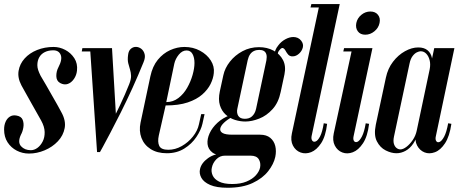

<svg xmlns="http://www.w3.org/2000/svg" viewBox="-30 -724 2210 914"><path d="M255.8 -329Q238.5 -339.2 238.1 -361.8Q237.8 -384.2 248.2 -404Q267.8 -441.2 258.9 -462.9Q250 -484.5 223.5 -484.5Q200.5 -484.5 183.4 -476Q166.2 -467.5 157 -451.5Q147.8 -435.5 147.8 -413.5Q147.8 -402.8 151.6 -390.8Q155.5 -378.8 163.2 -363.5Q175.8 -343 189.5 -318.8Q203.2 -294.5 217 -270.5Q230.8 -246.5 242.4 -226Q254 -205.5 261.2 -191.5Q284.5 -150.5 278 -114.8Q271.5 -79 245.6 -51.6Q219.8 -24.2 182.9 -8.6Q146 7 107.8 7Q76.8 7 49.8 -6.9Q22.8 -20.8 6.1 -46.5Q-10.5 -72.2 -10.5 -107.5Q-10.5 -128.8 -3.1 -144.9Q4.2 -161 17.4 -169.1Q30.5 -177.2 48.2 -174Q71.5 -170.2 78 -153.4Q84.5 -136.5 81.1 -116.9Q77.8 -97.2 69.5 -82.5Q53 -46.8 70.2 -27.9Q87.5 -9 116.8 -9Q133 -9 148.1 -20Q163.2 -31 173.2 -50.5Q183.2 -70 182.6 -95.5Q182 -121 166 -150Q160 -160.8 147.4 -183Q134.8 -205.2 120.1 -231.4Q105.5 -257.5 92.4 -280.9Q79.2 -304.2 72.2 -317.2Q53 -353.5 58.5 -386.6Q64 -419.8 87.2 -445.6Q110.5 -471.5 146.6 -486Q182.8 -500.5 225 -500.5Q253.8 -500.5 280.5 -486.5Q307.2 -472.5 323.8 -447Q340.2 -421.5 336.5 -387.8Q334.2 -366 322.2 -348.4Q310.2 -330.8 293 -324.5Q275.8 -318.2 255.8 -329Z M523.2 -154.2 503.2 -495H398.8L432 0H445.8ZM413.2 -479 408 -495H362.2L359.2 -479ZM445.8 0Q445.8 0 459.4 -24.5Q473 -49 495.1 -91.4Q517.2 -133.8 544.8 -188.2Q572.2 -242.8 600.2 -304.2Q628.2 -365.8 653 -427Q662.8 -450 658.5 -466.2Q654.2 -482.5 642.9 -491.4Q631.5 -500.2 617.9 -500.8Q604.2 -501.2 593.1 -491.9Q582 -482.5 579.8 -462.8Q576.5 -439.2 580.5 -423Q584.5 -406.8 588.9 -393.1Q593.2 -379.5 593.9 -363.2Q594.5 -347 585 -323.2Q565.8 -274.5 541.5 -223.5Q517.2 -172.5 494.9 -129.8Q472.5 -87 458.2 -60.8Q444 -34.5 444 -34.5Q444 -34.5 444.1 -29.5Q444.2 -24.5 444.9 -17.2Q445.5 -10 445.6 -5Q445.8 0 445.8 0Z M639 -140 685.8 -360.5Q696 -408.5 721.2 -439.4Q746.5 -470.2 780.1 -485.4Q813.8 -500.5 848 -500.5Q889 -500.5 922.2 -482.5Q955.5 -464.5 973.5 -436.1Q991.5 -407.8 987.8 -376.2Q985.5 -350.8 972.4 -324.1Q959.2 -297.5 932.8 -274.1Q906.2 -250.8 863.6 -236.4Q821 -222 758.5 -222L726 -79.2Q719.2 -48.2 728.1 -29.6Q737 -11 771.2 -11Q804.2 -11 835.1 -28.5Q866 -46 888.2 -73.8Q910.5 -101.5 917 -132.2L927.8 -180.8H943.8L933.8 -135.2Q927.2 -105.5 905.2 -72.4Q883.2 -39.2 847.5 -16.9Q811.8 5.5 764.2 5.5Q718.2 5.5 687.1 -14.4Q656 -34.2 643.4 -67.5Q630.8 -100.8 639 -140ZM761.5 -238Q793.8 -238 818.9 -257.1Q844 -276.2 860.9 -305.9Q877.8 -335.5 886.8 -367.4Q895.8 -399.2 895.8 -424Q895.8 -450 886.5 -466.9Q877.2 -483.8 858 -483.8Q837.5 -483.8 821.2 -463.9Q805 -444 799.8 -421Z M1016.5 -289.2 1033.2 -365.8Q1040.5 -400 1064.5 -430.5Q1088.5 -461 1124.2 -480.2Q1160 -499.5 1203 -499.5Q1241.8 -499.5 1272.1 -483.1Q1302.5 -466.8 1317.4 -437.9Q1332.2 -409 1324.2 -370.2L1306.2 -286.2Q1295.8 -235.5 1267.5 -204.4Q1239.2 -173.2 1204 -159.4Q1168.8 -145.5 1137.8 -145.5Q1113.5 -145.5 1088.6 -153.2Q1063.8 -161 1044.6 -178.2Q1025.5 -195.5 1016.9 -222.8Q1008.2 -250 1016.5 -289.2ZM1149.2 -438 1100 -207.2Q1097.5 -197.2 1098.8 -188.2Q1100 -179.2 1104.2 -172.5Q1108.5 -165.8 1116.2 -162.1Q1124 -158.5 1135.5 -158.5Q1145.5 -158.5 1154.1 -161.2Q1162.8 -164 1169.5 -170Q1176.2 -176 1181.4 -185.1Q1186.5 -194.2 1189.2 -207L1238.2 -437Q1241.2 -454.2 1238 -465.2Q1234.8 -476.2 1226.1 -481.4Q1217.5 -486.5 1203.8 -486.5Q1190.2 -486.5 1179 -481.2Q1167.8 -476 1160.4 -465.2Q1153 -454.5 1149.2 -438ZM1039.5 17Q1000.2 17 980.4 1.4Q960.5 -14.2 958 -38.4Q955.5 -62.5 967.8 -89.4Q980 -116.2 1005.1 -139.5Q1030.2 -162.8 1066.2 -176L1076.5 -168Q1052 -154.8 1036.5 -140Q1021 -125.2 1018.5 -112.1Q1016 -99 1029.4 -90.9Q1042.8 -82.8 1076 -82.8H1208Q1238.5 -82.8 1256.5 -67.9Q1274.5 -53 1280.4 -29.1Q1286.2 -5.2 1280.5 22.8Q1273.2 57 1246.6 91Q1220 125 1172.2 147.4Q1124.5 169.8 1053.8 169.8Q1001 169.8 970.5 156.5Q940 143.2 928.6 122.5Q917.2 101.8 922.2 80.8Q928.5 51.8 960.4 28.8Q992.2 5.8 1042.5 5.8L1040.5 17Q1016.8 17 999.9 34.2Q983 51.5 978.5 74Q974.2 92.5 982.1 110.6Q990 128.8 1012.8 140.4Q1035.5 152 1075.5 152Q1115.5 152 1143.6 140.2Q1171.8 128.5 1188 110.4Q1204.2 92.2 1208.2 73.2Q1212.2 51 1201.8 34Q1191.2 17 1163 17ZM1302 -435 1288.2 -424.8Q1280.8 -441.8 1278 -462.9Q1275.2 -484 1295 -508.2Q1308.2 -526 1328.1 -536.9Q1348 -547.8 1366.5 -547.8Q1377.8 -547.8 1387.4 -543.5Q1397 -539.2 1403.8 -530.2Q1415.8 -514.8 1411.5 -497.8Q1407.2 -480.8 1393.4 -468.5Q1379.5 -456.2 1365 -455.8Q1356.8 -455 1349.9 -458.1Q1343 -461.2 1338 -469Q1333.2 -475.2 1328.8 -483.6Q1324.2 -492 1317.8 -495Q1311.2 -498 1302.2 -487.5Q1289.2 -474 1293.6 -460.6Q1298 -447.2 1302 -435Z M1359.5 -89.2 1491.2 -704.5H1587.2L1453.2 -75.5Q1450.8 -61.8 1456.8 -54.1Q1462.8 -46.5 1473.1 -50.8Q1483.5 -55 1494 -75.2Q1504.5 -95.5 1511.2 -137.2L1527.2 -134.5Q1520.2 -75 1498.8 -42.4Q1477.2 -9.8 1451 0.4Q1424.8 10.5 1401 1.9Q1377.2 -6.8 1364.6 -30.8Q1352 -54.8 1359.5 -89.2ZM1448.2 -688.5 1452.2 -704.5H1501.2L1497.2 -688.5Z M1647 -495H1743L1653.2 -75.5Q1649.8 -60 1655.6 -52.2Q1661.5 -44.5 1671.9 -49.1Q1682.2 -53.8 1693.1 -74.6Q1704 -95.5 1711 -137L1727 -134.5Q1719.8 -74.8 1698 -42Q1676.2 -9.2 1649.6 0.8Q1623 10.8 1599.6 1.8Q1576.2 -7.2 1563.9 -31Q1551.5 -54.8 1558.8 -89.2ZM1604.2 -479 1608 -495H1657L1653.2 -479ZM1666.2 -614.5Q1671.2 -638 1690.4 -653.6Q1709.5 -669.2 1733 -669.2Q1756.8 -669.2 1769.2 -653.6Q1781.8 -638 1776.8 -614.5Q1772 -591 1752.2 -574.9Q1732.5 -558.8 1708.8 -558.8Q1685.2 -558.8 1673.4 -574.9Q1661.5 -591 1666.2 -614.5Z M2044.8 -75.5Q2041.2 -60.5 2046.8 -52.2Q2052.2 -44 2062.8 -48.4Q2073.2 -52.8 2084.4 -73.5Q2095.5 -94.2 2103.5 -137.2L2118.8 -134.5Q2110 -74.5 2088.5 -41.9Q2067 -9.2 2040.4 0.6Q2013.8 10.5 1990.9 1.4Q1968 -7.8 1955.5 -31.5Q1943 -55.2 1951 -89.2L2037.2 -495H2133.2ZM2015.5 -394.2Q2020.2 -418.2 2015.2 -437.6Q2010.2 -457 1999 -468.5Q1987.8 -480 1972.5 -480Q1965.5 -480 1954.8 -475Q1944 -470 1934.1 -457Q1924.2 -444 1919.5 -421L1845.5 -73.8Q1841.2 -53.2 1845 -39.9Q1848.8 -26.5 1857.5 -19.6Q1866.2 -12.8 1876 -12.8Q1889 -12.8 1905 -25Q1921 -37.2 1934.8 -57.4Q1948.5 -77.5 1953.8 -102ZM1961 -98Q1953.2 -64 1937.5 -40.8Q1921.8 -17.5 1900.6 -6Q1879.5 5.5 1857 5.5Q1832.8 5.5 1806 -8Q1779.2 -21.5 1764 -51.4Q1748.8 -81.2 1759 -130.5L1807 -354.5Q1816.2 -398 1840.9 -430.1Q1865.5 -462.2 1897.9 -480.2Q1930.2 -498.2 1961.2 -498.2Q1989 -498.2 2005.2 -484.8Q2021.5 -471.2 2026.2 -448.5Q2031 -425.8 2025.5 -396.2Z"/></svg>

Font: Emberly Black
Style: Italic
Weight: 900
Italic angle: -12°
Designer: Rajesh Rajput
Foundry: Rajesh Rajput
Version: Version 1.000